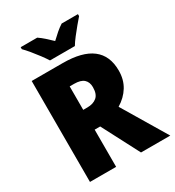

<svg xmlns="http://www.w3.org/2000/svg" viewBox="-216 -1145 1071 1176"><g transform="rotate(-30 319.0 -556.5)"><path d="M289 -807Q564 -807 564 -596Q564 -532 534.5 -484Q505 -436 452 -404L638 -93H431L294 -356H255V-93H70V-807ZM286 -662H255V-496H284Q326 -496 351 -517Q376 -538 376 -587Q376 -623 354.5 -642.5Q333 -662 286 -662ZM230 -860Q217 -881 196.5 -908.5Q176 -936 154 -962.5Q132 -989 115 -1006V-1020H232Q254 -1005 273.5 -987.5Q293 -970 317 -947Q341 -970 362 -988Q383 -1006 405 -1020H520V-1006Q504 -988 482.5 -962Q461 -936 440 -909Q419 -882 406 -860Z"/></g></svg>

Font: Noto Sans Telugu UI SemiCondensed Black
Style: Regular
Weight: 900
Width: 4
Designer: Jelle Bosma - Monotype Design Team
Foundry: Monotype Imaging Inc.
Version: Version 2.005; ttfautohint (v1.8.4.7-5d5b)